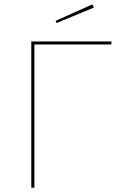

<svg xmlns="http://www.w3.org/2000/svg" viewBox="-20 -874 555 894"><path d="M417 -838.7 410 -853.6 238.9 -776.9 243.3 -766.7ZM499.7 -680.9H125.7V0H140.1V-666.9H497.6Z"/></svg>

Font: Fira Sans Hair
Style: Regular
Weight: 100
Designer: bBox Type GmbH & Carrois Corporate GbR & Edenspiekermann AG
Foundry: bBox Type GmbH & Carrois Corporate GbR & Edenspiekermann AG
Version: Version 4.300;PS 004.300;hotconv 1.0.88;makeotf.lib2.5.64775